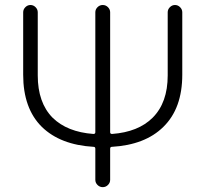

<svg xmlns="http://www.w3.org/2000/svg" viewBox="-20 -774 822 772"><path d="M422.9 -242.2Q422.9 -235.4 430.7 -235.4Q536.1 -243.2 593.8 -300.8Q654.3 -361.3 654.3 -470.7V-724.6Q654.3 -736.3 663.1 -745.1Q671.9 -753.9 683.6 -753.9Q695.3 -753.9 704.1 -745.1Q712.9 -736.3 712.9 -724.6V-473.6Q712.9 -337.9 636.7 -263.7Q563.5 -191.4 429.7 -183.6Q422.9 -183.6 422.9 -175.8V-50.8Q422.9 -39.1 414.1 -30.3Q405.3 -21.5 393.1 -21.5Q380.9 -21.5 372.1 -30.3Q363.3 -39.1 363.3 -50.8V-175.8Q363.3 -183.6 356.4 -183.6Q222.7 -191.4 148.4 -263.7Q73.2 -337.9 73.2 -473.6V-724.6Q73.2 -736.3 82 -745.1Q90.8 -753.9 102.5 -753.9Q114.3 -753.9 123 -745.1Q131.8 -736.3 131.8 -724.6V-470.7Q131.8 -361.3 191.4 -300.8Q250 -243.2 355.5 -235.4Q363.3 -235.4 363.3 -242.2V-724.6Q363.3 -736.3 372.1 -745.1Q380.9 -753.9 393.1 -753.9Q405.3 -753.9 414.1 -745.1Q422.9 -736.3 422.9 -724.6Z"/></svg>

Font: Gen Jyuu Gothic P Light
Style: Regular
Weight: 200
Designer: [Source Han Sans]
Ryoko NISHIZUKA  (kana & ideographs); Paul D. Hunt (Latin, Greek & Cyrillic); Wenlong ZHANG  (bopomofo
Version: Version 1.002.20150607